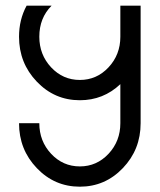

<svg xmlns="http://www.w3.org/2000/svg" viewBox="-20 -665 577 694"><path d="M268.6 9.8Q177.2 9.8 113 -57.4Q48.8 -124.5 48.8 -219.7H122.1Q122.1 -154.8 164.8 -109.1Q207.5 -63.5 268.6 -63.5Q329.6 -63.5 372.3 -109.1Q415 -154.8 415 -219.7V-360.8Q353.5 -302.7 268.6 -302.7Q177.2 -302.7 113 -369.9Q48.8 -437 48.8 -532.2Q48.8 -594.2 76.2 -644.5H166.5Q122.1 -600.1 122.1 -532.2Q122.1 -467.3 164.8 -421.6Q207.5 -376 268.6 -376Q329.6 -376 372.3 -421.6Q415 -467.3 415 -532.2V-644.5H488.3V-219.7Q488.3 -124.5 424.1 -57.4Q359.9 9.8 268.6 9.8Z"/></svg>

Font: Catrinity
Style: Regular
Weight: 400
Designer: Alexander Lange
Foundry: High-Logic / Made with FontCreator
Version: Version 2.090;May 20, 2024;FontCreator 15.0.0.2974 64-bit